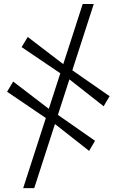

<svg xmlns="http://www.w3.org/2000/svg" viewBox="-20 -798 616 990"><path d="M99.5 172 406.5 -777.5H463.5L156.5 172ZM439.5 -20 250.5 -168.5 220 -187 16.5 -325 48 -377.5 240 -230.5 269.5 -212 470 -72ZM514.5 -250 325.5 -398.5 295 -417.5 91.5 -555 123 -607.5 315 -460.5 344.5 -441.5 545 -302Z"/></svg>

Font: Merriweather 120pt ExtraBold
Style: Italic
Weight: 800
Italic angle: -7.8°
Version: Version 2.101